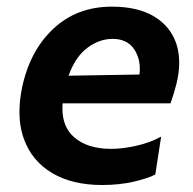

<svg xmlns="http://www.w3.org/2000/svg" viewBox="-20 -530 567 563"><path d="M279.5 12.5Q192 12.5 133 -22.5Q74 -57.5 50.5 -121.5Q37 -158 37 -202Q37 -235 44.5 -272Q67 -380.5 136.2 -445.5Q205.5 -510.5 308 -510.5Q384 -510.5 431.8 -481.8Q479.5 -453 497 -402Q505.5 -376 505.5 -346Q505.5 -317.5 497.5 -284.5Q489.5 -253.5 480 -227H163.5Q163 -219 163 -211.5Q163 -157.5 197.5 -127.5Q236.5 -93.5 306 -93.5Q339 -93.5 379.5 -102.5Q420 -111.5 452.5 -129.5L435.5 -18.5Q415.5 -7.5 373.2 2.5Q331 12.5 279.5 12.5ZM310 -416Q271.5 -416 236.2 -389.8Q201 -363.5 181 -308L389 -311.5Q390 -320 390 -328Q390 -360.5 373.5 -385.5Q353 -416 310 -416Z"/></svg>

Font: Heraclito SemiBold
Style: Italic
Weight: 600
Italic angle: -12°
Designer: Kostas Bartsokas (font) & Cristiano Sobral (main changes)
Foundry: Kostas Bartsokas (font) & Cristiano Sobral (main changes)
Version: Version 1.00;July 8, 2020;FontCreator 13.0.0.2655 64-bit